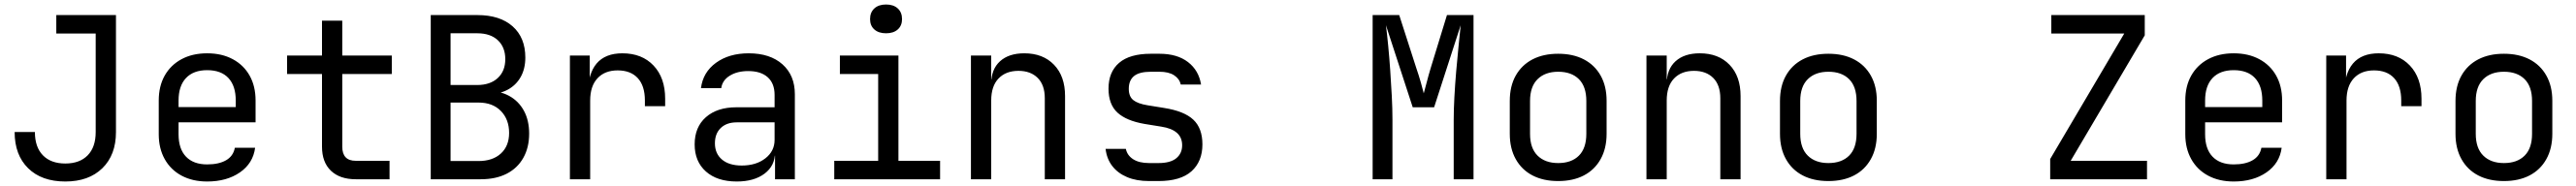

<svg xmlns="http://www.w3.org/2000/svg" viewBox="-20 -797 11440 827"><path d="M270 10Q165 10 105 -49Q45 -108 45 -210H135Q135 -143 170.5 -106.5Q206 -70 270 -70Q334 -70 369.5 -106.5Q405 -143 405 -210V-648H230V-730H495V-210Q495 -108 434.5 -49Q374 10 270 10Z M900 10Q835 10 786.5 -16Q738 -42 711.5 -89.5Q685 -137 685 -200V-350Q685 -414 711.5 -461Q738 -508 786.5 -534Q835 -560 900 -560Q965 -560 1013.5 -534Q1062 -508 1088.5 -461Q1115 -414 1115 -350V-253H773V-200Q773 -135 806 -100.5Q839 -66 900 -66Q952 -66 984 -84.5Q1016 -103 1023 -140H1113Q1104 -71 1045.5 -30.5Q987 10 900 10ZM1027 -313V-350Q1027 -415 994.5 -450Q962 -485 900 -485Q839 -485 806 -450Q773 -415 773 -350V-321H1034Z M1560 0Q1489 0 1449.5 -38Q1410 -76 1410 -145V-468H1255V-550H1410V-705H1500V-550H1720V-468H1500V-145Q1500 -82 1560 -82H1710V0Z M1893 0V-730H2100Q2200 -730 2256.5 -680Q2313 -630 2313 -541Q2313 -491 2292 -454Q2271 -417 2232.5 -397Q2194 -377 2140 -378V-393Q2198 -394 2240.5 -371Q2283 -348 2306.5 -305Q2330 -262 2330 -203Q2330 -141 2304 -95Q2278 -49 2230 -24.5Q2182 0 2115 0ZM1981 -81H2105Q2168 -81 2204.5 -114.5Q2241 -148 2241 -206Q2241 -266 2204.5 -303.5Q2168 -341 2105 -341H1981ZM1981 -419H2099Q2157 -419 2190.5 -450Q2224 -481 2224 -534Q2224 -587 2191 -618Q2158 -649 2100 -649H1981Z M2511 0V-550H2599V-445H2620L2591 -380Q2591 -469 2629.5 -514.5Q2668 -560 2744 -560Q2831 -560 2882.5 -505.5Q2934 -451 2934 -358V-325H2844V-350Q2844 -415 2812.5 -449.5Q2781 -484 2723 -484Q2666 -484 2633.5 -449Q2601 -414 2601 -350V0Z M3252 10Q3165 10 3115 -34.5Q3065 -79 3065 -155Q3065 -232 3115 -276Q3165 -320 3250 -320H3420V-375Q3420 -426 3389.5 -453.5Q3359 -481 3303 -481Q3254 -481 3221 -460.5Q3188 -440 3183 -405H3093Q3102 -476 3160 -518Q3218 -560 3305 -560Q3400 -560 3455 -511Q3510 -462 3510 -378V0H3422V-105H3407L3422 -120Q3422 -60 3375.5 -25Q3329 10 3252 10ZM3274 -61Q3338 -61 3379 -93Q3420 -125 3420 -175V-253H3252Q3207 -253 3181 -228Q3155 -203 3155 -160Q3155 -114 3186.5 -87.5Q3218 -61 3274 -61Z M3685 0V-82H3880V-468H3710V-550H3970V-82H4155V0ZM3915 -649Q3882 -649 3863 -666Q3844 -683 3844 -712Q3844 -742 3863 -759.5Q3882 -777 3915 -777Q3948 -777 3967 -759.5Q3986 -742 3986 -712Q3986 -683 3967 -666Q3948 -649 3915 -649Z M4292 0V-550H4382V-445H4401L4382 -424Q4382 -489 4421 -524.5Q4460 -560 4529 -560Q4612 -560 4661 -509Q4710 -458 4710 -370V0H4620V-360Q4620 -419 4588.5 -450.5Q4557 -482 4503 -482Q4447 -482 4414.5 -448Q4382 -414 4382 -350V0Z M5083 8Q5027 8 4985.5 -9.5Q4944 -27 4919.5 -59Q4895 -91 4890 -135H4980Q4986 -106 5012.5 -89Q5039 -72 5083 -72H5125Q5178 -72 5204 -93.5Q5230 -115 5230 -151Q5230 -186 5206.5 -206.5Q5183 -227 5137 -234L5063 -246Q4982 -260 4942.5 -296.5Q4903 -333 4903 -403Q4903 -477 4950 -517.5Q4997 -558 5091 -558H5129Q5208 -558 5256 -521Q5304 -484 5314 -421H5224Q5218 -447 5194 -462.5Q5170 -478 5129 -478H5091Q5040 -478 5016.5 -459Q4993 -440 4993 -402Q4993 -368 5013 -352Q5033 -336 5076 -329L5150 -317Q5239 -303 5279.5 -265Q5320 -227 5320 -155Q5320 -79 5271.5 -35.5Q5223 8 5125 8Z M6076 0V-730H6194L6270 -494Q6281 -462 6290 -430.5Q6299 -399 6303 -382Q6308 -399 6316 -430.5Q6324 -462 6334 -495L6406 -730H6524V0H6436V-265Q6436 -309 6439 -365Q6442 -421 6447 -479.5Q6452 -538 6457.5 -591.5Q6463 -645 6467 -685L6349 -320H6254L6135 -685Q6140 -646 6145 -594.5Q6150 -543 6154 -485.5Q6158 -428 6161 -371Q6164 -314 6164 -265V0Z M6900 8Q6834 8 6786 -17Q6738 -42 6711.5 -89.5Q6685 -137 6685 -202V-348Q6685 -414 6711.5 -461Q6738 -508 6786 -533Q6834 -558 6900 -558Q6966 -558 7014 -533Q7062 -508 7088.5 -461Q7115 -414 7115 -349V-202Q7115 -137 7088.5 -89.5Q7062 -42 7014 -17Q6966 8 6900 8ZM6900 -72Q6959 -72 6992 -105Q7025 -138 7025 -202V-348Q7025 -412 6992 -445Q6959 -478 6900 -478Q6842 -478 6808.5 -445Q6775 -412 6775 -348V-202Q6775 -138 6808.5 -105Q6842 -72 6900 -72Z M7292 0V-550H7382V-445H7401L7382 -424Q7382 -489 7421 -524.5Q7460 -560 7529 -560Q7612 -560 7661 -509Q7710 -458 7710 -370V0H7620V-360Q7620 -419 7588.5 -450.5Q7557 -482 7503 -482Q7447 -482 7414.5 -448Q7382 -414 7382 -350V0Z M8100 8Q8034 8 7986 -17Q7938 -42 7911.5 -89.5Q7885 -137 7885 -202V-348Q7885 -414 7911.5 -461Q7938 -508 7986 -533Q8034 -558 8100 -558Q8166 -558 8214 -533Q8262 -508 8288.5 -461Q8315 -414 8315 -349V-202Q8315 -137 8288.5 -89.5Q8262 -42 8214 -17Q8166 8 8100 8ZM8100 -72Q8159 -72 8192 -105Q8225 -138 8225 -202V-348Q8225 -412 8192 -445Q8159 -478 8100 -478Q8042 -478 8008.5 -445Q7975 -412 7975 -348V-202Q7975 -138 8008.5 -105Q8042 -72 8100 -72Z M9085 0V-90L9414 -648H9090V-730H9505V-640L9176 -82H9515V0Z M9900 10Q9835 10 9786.5 -16Q9738 -42 9711.5 -89.5Q9685 -137 9685 -200V-350Q9685 -414 9711.5 -461Q9738 -508 9786.5 -534Q9835 -560 9900 -560Q9965 -560 10013.5 -534Q10062 -508 10088.5 -461Q10115 -414 10115 -350V-253H9773V-200Q9773 -135 9806 -100.5Q9839 -66 9900 -66Q9952 -66 9984 -84.5Q10016 -103 10023 -140H10113Q10104 -71 10045.5 -30.5Q9987 10 9900 10ZM10027 -313V-350Q10027 -415 9994.5 -450Q9962 -485 9900 -485Q9839 -485 9806 -450Q9773 -415 9773 -350V-321H10034Z M10311 0V-550H10399V-445H10420L10391 -380Q10391 -469 10429.5 -514.5Q10468 -560 10544 -560Q10631 -560 10682.5 -505.5Q10734 -451 10734 -358V-325H10644V-350Q10644 -415 10612.5 -449.5Q10581 -484 10523 -484Q10466 -484 10433.5 -449Q10401 -414 10401 -350V0Z M11100 8Q11034 8 10986 -17Q10938 -42 10911.5 -89.5Q10885 -137 10885 -202V-348Q10885 -414 10911.5 -461Q10938 -508 10986 -533Q11034 -558 11100 -558Q11166 -558 11214 -533Q11262 -508 11288.5 -461Q11315 -414 11315 -349V-202Q11315 -137 11288.5 -89.5Q11262 -42 11214 -17Q11166 8 11100 8ZM11100 -72Q11159 -72 11192 -105Q11225 -138 11225 -202V-348Q11225 -412 11192 -445Q11159 -478 11100 -478Q11042 -478 11008.5 -445Q10975 -412 10975 -348V-202Q10975 -138 11008.5 -105Q11042 -72 11100 -72Z"/></svg>

Font: JetBrains Mono Zero
Style: Regular-Zero
Weight: 400
Designer: Philipp Nurullin, Konstantin Bulenkov
Foundry: JetBrains
Version: Version 2.211